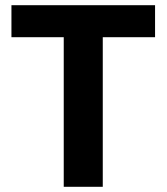

<svg xmlns="http://www.w3.org/2000/svg" viewBox="-20 -718 640 738"><path d="M576 -575V-698H24V-575H225V0H375V-575Z"/></svg>

Font: IBM Plex Mono
Style: Bold
Weight: 700
Monospace: yes
Designer: Mike Abbink, Paul van der Laan, Pieter van Rosmalen
Foundry: Bold Monday
Version: Version 2.004